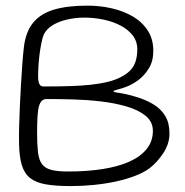

<svg xmlns="http://www.w3.org/2000/svg" viewBox="-20 -622 642 665"><path d="M224.5 22.5Q173 22.5 138.8 16.5Q104.5 10.5 84.5 -5.2Q64.5 -21 55.8 -49.5Q47 -78 46 -123Q45.5 -147 46.2 -181.2Q47 -215.5 48.8 -254.2Q50.5 -293 52.8 -331.5Q55 -370 57.5 -402.8Q60 -435.5 62.5 -456.5Q68.5 -511 94.5 -543Q120.5 -575 167.2 -588.8Q214 -602.5 283 -602.5Q326 -602.5 366.8 -593.2Q407.5 -584 440 -565Q472.5 -546 491.8 -516.2Q511 -486.5 511 -445.5Q511 -410.5 495.5 -385.2Q480 -360 458.5 -344.2Q437 -328.5 417.5 -321.5Q399 -314.5 386 -311.5Q373 -308.5 373 -305.5Q373 -302.5 394.5 -299.8Q416 -297 446.5 -288Q483.5 -277.5 510.8 -261Q538 -244.5 552.5 -220Q567 -195.5 567 -160Q567 -124 545.5 -91.5Q524 -59 497.5 -39Q478 -24.5 448.2 -13Q418.5 -1.5 381.8 6.5Q345 14.5 305 18.5Q265 22.5 224.5 22.5ZM216 -28Q283.5 -28 337.5 -36.8Q391.5 -45.5 429.8 -63Q468 -80.5 488.8 -107Q509.5 -133.5 509.5 -168.5Q509.5 -200.5 484.2 -221Q459 -241.5 417.5 -253.5Q376 -265.5 327 -271Q278 -276.5 229.2 -277.8Q180.5 -279 142 -279Q132.5 -279 126 -273.8Q119.5 -268.5 115.5 -255.8Q111.5 -243 110 -220.2Q108.5 -197.5 108.5 -163Q108.5 -121.5 111.5 -95.2Q114.5 -69 125 -54.2Q135.5 -39.5 157 -33.8Q178.5 -28 216 -28ZM130.5 -322.5Q182 -322.5 222 -323.8Q262 -325 294.5 -328.5Q327 -332 355.5 -339Q402 -351 428.8 -375.8Q455.5 -400.5 455.5 -451.5Q455.5 -479 439.5 -499.5Q423.5 -520 397 -533.8Q370.5 -547.5 338 -554.2Q305.5 -561 272.5 -561Q240.5 -561 211.8 -554.2Q183 -547.5 162 -534.5Q141 -521.5 132 -503Q127.5 -493 123.8 -475Q120 -457 117.2 -435.8Q114.5 -414.5 113.2 -393.8Q112 -373 112 -357Q112 -341 116 -331.8Q120 -322.5 130.5 -322.5Z"/></svg>

Font: Gluten ExtraLight
Style: Regular
Weight: 250
Designer: Tyler Finck
Foundry: Etcetera Type Company
Version: Version 1.300